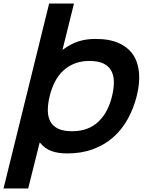

<svg xmlns="http://www.w3.org/2000/svg" viewBox="-52 -860 842 1090"><path d="M724 -314Q706 -243 672.5 -183Q639 -123 590 -80Q541 -37 476 -13Q411 11 330 11Q277 11 240 -2.5Q203 -16 175 -50H173L108 210H-32L227 -840H368L303 -578H305Q348 -610 391.5 -624.5Q435 -639 491 -639Q571 -639 624 -614.5Q677 -590 705 -547Q733 -504 737.5 -444Q742 -384 724 -314ZM584 -314Q595 -359 594.5 -396Q594 -433 579 -459.5Q564 -486 534 -500Q504 -514 456 -514Q409 -514 372 -499.5Q335 -485 307 -459Q279 -433 260 -396Q241 -359 230 -314Q219 -269 219.5 -232Q220 -195 234.5 -169Q249 -143 279 -129Q309 -115 357 -115Q405 -115 442 -129Q479 -143 507 -169.5Q535 -196 554 -232.5Q573 -269 584 -314Z"/></svg>

Font: TypoPRO Sinkin Sans
Style: 600 SemiBold Italic
Weight: 600
Italic angle: -112°
Designer: Keith Bates
Foundry: K-Type
Version: Sinkin Sans (version 1.0)  by Keith Bates   •   © 2014   www